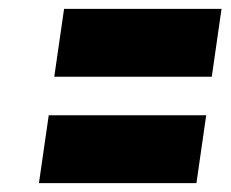

<svg xmlns="http://www.w3.org/2000/svg" viewBox="-20 -631 520 433"><path d="M124.5 -611 102.4 -458H457.6L479.6 -611ZM89.9 -371 67.8 -218H423L445 -371Z"/></svg>

Font: Blink
Style: Obl
Weight: 400
Designer: Mew Too
Foundry: Cannot Into Space Fonts
Version: Version 001.000